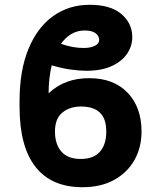

<svg xmlns="http://www.w3.org/2000/svg" viewBox="-20 -780 680 810"><path d="M356.9 -450.2Q459.5 -450.2 518.3 -388.9Q577.1 -327.6 577.1 -225.1Q577.1 -158.2 547.4 -105.2Q517.6 -52.2 461.9 -21.2Q406.2 9.8 327.6 9.8Q197.8 9.8 130.4 -75.2Q63 -160.2 62.5 -326.7V-356.4Q63 -483.9 100.3 -574.2Q137.7 -664.6 204.3 -712.2Q271 -759.8 358.4 -759.8Q446.3 -759.8 492.2 -720.7Q538.1 -681.6 538.1 -623Q538.1 -586.9 517.1 -554.7Q496.1 -522.5 452.9 -502Q409.7 -481.4 344.2 -481.4Q314.5 -481.4 278.1 -486.6Q241.7 -491.7 198.2 -504.4Q185.1 -450.2 185.1 -386.2Q252.4 -450.7 356.9 -450.2ZM337.4 -651.4Q305.7 -651.4 280.5 -636.2Q255.4 -621.1 237.3 -595.2Q286.6 -577.6 332.5 -577.6Q361.8 -577.6 380.1 -586.7Q398.4 -595.7 398.4 -611.3Q398.4 -628.4 383.1 -639.9Q367.7 -651.4 337.4 -651.4ZM321.3 -330.6Q273.9 -330.6 242.9 -304.9Q211.9 -279.3 211.9 -225.1Q211.9 -171.4 239 -140.4Q266.1 -109.4 320.3 -109.4Q375 -109.4 401.9 -140.4Q428.7 -171.4 428.2 -225.1Q429.2 -330.6 321.3 -330.6Z"/></svg>

Font: Inter Tight
Style: Bold
Weight: 700
Designer: Rasmus Andersson
Foundry: rsms
Version: Version 3.004; ttfautohint (v1.8.4.7-5d5b)